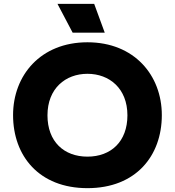

<svg xmlns="http://www.w3.org/2000/svg" viewBox="-20 -966 910 999"><path d="M435 -582C549 -582 643 -506 643 -366C643 -229 557 -151 435 -151C313 -151 227 -229 227 -366C227 -506 321 -582 435 -582ZM48 -367C48 -155 183 13 435 13C687 13 822 -155 822 -367C822 -574 679 -746 435 -746C191 -746 48 -574 48 -367ZM279 -946 358 -796H525L470 -946Z"/></svg>

Font: Kreadon Extra Bold
Style: Regular
Weight: 800
Designer: kohakuno
Foundry: StudioGnu
Version: Version 1.000;Glyphs 3.1.2 (3151)